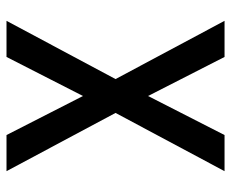

<svg xmlns="http://www.w3.org/2000/svg" viewBox="-80 -630 710 590"><g transform="rotate(90 275.0 -335.0)"><path d="M44 0 223 -335 44 -670H155L275 -435L395 -670H506L327 -335L506 0H395L275 -235L155 0Z"/></g></svg>

Font: Lode Dark
Style: Bold
Weight: 700
Monospace: yes
Designer: Belleve Invis
Foundry: Belleve Invis
Version: Version 29.2.0; ttfautohint (v1.8.3)